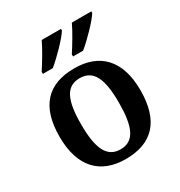

<svg xmlns="http://www.w3.org/2000/svg" viewBox="-181 -891 961 1026"><g transform="rotate(-30 299.5 -378.0)"><path d="M327 -619V-606H389C434 -642 511 -721 532 -756V-766H412C391 -721 355 -662 327 -619ZM141 -619V-606H202C247 -642 324 -721 345 -756V-766H226C205 -721 169 -662 141 -619ZM298 10C463 10 549 -82 549 -270C549 -457 455 -548 301 -548C136 -548 50 -457 50 -270C50 -82 144 10 298 10ZM300 -49C214 -49 183 -125 183 -270C183 -415 213 -488 299 -488C385 -488 416 -415 416 -270C416 -125 386 -49 300 -49Z"/></g></svg>

Font: Noto Serif Tamil SemiBold
Style: Regular
Weight: 600
Designer: Indian Type Foundry, Tom Grace, and the Monotype Design Team
Foundry: Monotype Imaging Inc.
Version: Version 2.004